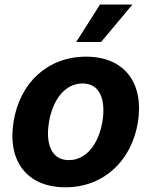

<svg xmlns="http://www.w3.org/2000/svg" viewBox="-20 -797 654 828"><path d="M262.1 10.7C426.1 10.7 546.5 -101.6 574.6 -268.5C601.9 -438.2 517.4 -552.6 351.2 -552.6C186.1 -552.6 65.7 -440.7 38.7 -273.1C10.7 -103.7 95.2 10.7 262.1 10.7ZM191.1 -269.2C206.7 -365.4 259.2 -437.1 335.9 -437.1C410.5 -437.1 436.8 -367.9 421.9 -273.8C405.9 -177.6 353.3 -106.5 277 -106.5C202.1 -106.5 175.8 -175.4 191.1 -269.2ZM308.6 -615.8H415.8L551.1 -777.3H411.2Z"/></svg>

Font: Magic Ui Pro
Style: Bold Italic
Weight: 700
Italic angle: -9.39999°
Designer: Stefan Endress, Andreas Faust
Version: Version 1.000;FEAKit 1.0